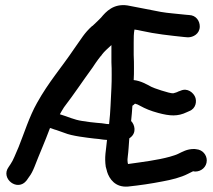

<svg xmlns="http://www.w3.org/2000/svg" viewBox="-20 -710 823 741"><path d="M83 -14 92 -27C100 -37 107 -51 113 -66C131 -113 153 -162 173 -216C179 -215 186 -211 198 -208L229 -197C258 -185 313 -179 346 -175H347C372 -173 372 -171 393 -170C392 -162 391 -153 390 -143L387 -117C386 -108 386 -100 386 -93C386 -84 387 -75 388 -68V-67L393 -49V-48C402 -19 425 14 474 10C521 5 562 -1 608 -10C641 -16 678 -25 705 -39C720 -46 724 -49 726 -49L732 -48H734C756 -48 778 -65 778 -91C778 -112 762 -132 738 -134L731 -135H729C701 -135 684 -124 667 -116C659 -112 648 -109 635 -105C588 -92 531 -85 474 -77C473 -80 472 -87 472 -93C472 -98 473 -103 473 -104V-105C476 -127 477 -151 479 -176C480 -177 482 -178 483 -179C508 -198 500 -229 486 -243C488 -262 490 -284 491 -302C494 -304 496 -305 501 -310C508 -308 514 -306 522 -301C540 -291 561 -282 591 -274C636 -262 666 -260 701 -277L710 -281C737 -291 740 -320 733 -336C726 -352 704 -372 677 -360L666 -356L665 -355C662 -354 657 -352 649 -350H647C635 -349 570 -371 564 -375C547 -384 524 -398 496 -401C497 -416 497 -432 497 -447C497 -464 497 -480 496 -498V-546C496 -564 496 -581 499 -596C507 -595 518 -593 526 -591C579 -579 635 -573 692 -567L705 -566H706C725 -566 751 -579 751 -608C751 -629 737 -651 710 -652L698 -653C664 -657 629 -659 601 -664C558 -672 516 -681 472 -689C418 -697 389 -665 370 -642L356 -628C351 -623 344 -617 337 -610H336C304 -581 296 -563 267 -523C218 -450 168 -394 123 -313C93 -260 73 -195 52 -143C39 -114 32 -93 21 -77L13 -65C-19 -21 48 32 83 -14ZM227 -296C269 -351 294 -390 337 -449C354 -475 367 -492 373 -498V-499L374 -500C383 -512 395 -522 410 -536V-470C411 -454 411 -438 411 -422C411 -406 411 -388 410 -371C407 -322 407 -282 401 -231C387 -231 385 -234 353 -236C337 -237 319 -240 298 -243C264 -248 245 -259 211 -269C215 -276 221 -287 227 -296Z"/></svg>

Font: Stray Cat
Style: Blk
Weight: 900
Version: Version 1.0